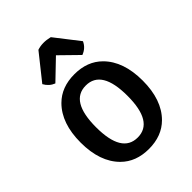

<svg xmlns="http://www.w3.org/2000/svg" viewBox="-213 -828 945 945"><g transform="rotate(-45 260.0 -355.5)"><path d="M405 -42Q350 13 260 13Q170 13 115 -42Q44 -113 44 -247Q44 -381 115 -452Q170 -507 260 -507Q350 -507 405 -452Q476 -381 476 -247Q476 -113 405 -42ZM260.5 -428Q151 -428 151 -247Q151 -66 260.5 -66Q370 -66 370 -247Q370 -428 260.5 -428ZM355 -546 262 -637 162 -541Q131 -553 114 -584L220 -717Q258 -730 307 -718L405 -592Q390 -559 355 -546Z"/></g></svg>

Font: Signika
Style: Regular
Weight: 400
Designer: Anna Giedrys
Foundry: Anna Giedrys
Version: Version 1.001